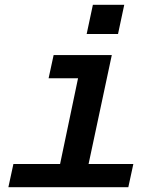

<svg xmlns="http://www.w3.org/2000/svg" viewBox="-20 -782 690 802"><path d="M36 -97H231L306 -455H183L204 -552H447L350 -97H537L516 0H15ZM368 -762H499L473 -640H342Z"/></svg>

Font: Azeret Mono Medium
Style: Italic
Weight: 500
Italic angle: -12°
Designer: Martin Vácha
Foundry: Displaay
Version: Version 1.000; Glyphs 3.0.3, build 3074